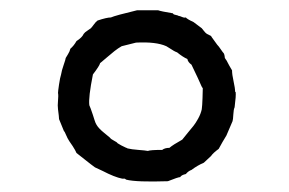

<svg xmlns="http://www.w3.org/2000/svg" viewBox="-20 -717 563 374"><path d="M383 -651 391 -647Q392 -645 396.5 -639Q401 -633 403 -630Q406 -627 410 -621Q414 -615 416 -613Q417 -611 417.5 -608Q418 -605 418 -604Q423 -597 423 -596Q424 -594 427 -588.5Q430 -583 432 -580Q432 -572 435 -558.5Q438 -545 438 -538H439Q440 -531 437 -508Q435 -504 434.5 -494Q434 -484 433 -481L421 -453Q419 -450 413.5 -440.5Q408 -431 406 -427Q395 -419 391 -413L377 -400Q365 -395 353 -386Q347 -384 342 -378Q333 -376 331 -372Q327 -372 307 -364Q246 -362 226 -367L223 -369H218Q203 -372 180 -384L165 -391Q158 -396 145.5 -406Q133 -416 129 -419Q127 -424 121.5 -432.5Q116 -441 115 -442Q113 -445 111.5 -448Q110 -451 108.5 -454.5Q107 -458 106 -460Q104 -462 104 -463L95 -485Q95 -489 93 -504Q92 -511 93 -521Q94 -531 93 -536Q93 -539 95 -552.5Q97 -566 99 -572Q100 -579 104 -590.5Q108 -602 108 -604Q109 -606 112.5 -611.5Q116 -617 117 -622Q124 -628 129 -637Q140 -644 143 -651Q145 -654 150.5 -657.5Q156 -661 157 -662Q159 -664 163 -669.5Q167 -675 170 -677Q188 -683 196 -683Q205 -687 247 -697H288Q293 -695 317 -691Q317 -689 322 -688Q327 -687 328 -686Q330 -686 334.5 -684Q339 -682 342 -683Q344 -680 357 -674Q360 -672 365 -668Q370 -664 373 -662Q374 -661 377 -657Q380 -653 383 -651ZM373 -548Q368 -560 353 -591Q346 -596 345 -602Q336 -606 325 -615Q322 -616 318.5 -618Q315 -620 310.5 -623Q306 -626 304 -627Q284 -636 245 -634Q228 -630 217 -627Q210 -623 203 -617.5Q196 -612 188 -605Q180 -598 175 -594Q174 -589 161 -572Q152 -527 154 -512Q156 -508 161 -493Q162 -490 164 -483.5Q166 -477 168 -474Q172 -467 182.5 -458.5Q193 -450 194 -449Q196 -446 202 -443Q208 -440 209 -438Q215 -434 226 -429Q228 -429 228 -428Q236 -426 249.5 -425Q263 -424 268 -423Q273 -425 296 -425Q301 -429 310 -429Q317 -435 335 -445Q338 -449 345.5 -458Q353 -467 357 -472Q361 -477 366 -486Q371 -495 373 -504Q374 -511 374.5 -526Q375 -541 375 -545Q375 -546 374 -546Q374 -548 373 -548Z"/></svg>

Font: FuturaRenner
Style: Regular
Weight: 400
Designer: Bastien Sozeau
Foundry: NBR — Bastien Sozeau
Version: Version 2.001;PS 002.001;hotconv 1.0.88;makeotf.lib2.5.64775